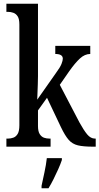

<svg xmlns="http://www.w3.org/2000/svg" viewBox="-20 -780 529 1021"><path d="M14 0V-43H23Q37 -43 51 -48Q65 -53 74 -68Q83 -83 83 -114V-650Q83 -679 74 -693Q65 -707 51 -712Q37 -717 23 -717H14V-760H182V-375Q182 -358 181 -329.5Q180 -301 179 -277Q178 -253 178 -250L277 -391Q300 -422 307 -440Q314 -458 314 -468Q314 -493 274 -493V-536H460V-493Q431 -493 405 -469Q379 -445 348 -401L298 -329L403 -128Q425 -88 443.5 -65.5Q462 -43 485 -43H489V0H477Q424 0 394.5 -7Q365 -14 345.5 -36Q326 -58 304 -104L230 -260L182 -193V-110Q182 -81 191.5 -66.5Q201 -52 214.5 -47.5Q228 -43 243 -43H249V0ZM201 208Q208 175 216.5 136Q225 97 229 61H309V71Q302 92 290 119Q278 146 264.5 173Q251 200 238 221H201Z"/></svg>

Font: Noto Serif ExtraCondensed Medium
Style: Regular
Weight: 500
Width: 2
Designer: Monotype Design Team
Foundry: Monotype Imaging Inc.
Version: Version 2.015